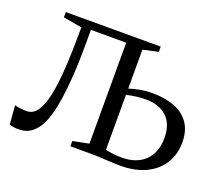

<svg xmlns="http://www.w3.org/2000/svg" viewBox="-92 -647 917 790"><g transform="rotate(20 366.0 -252.0)"><path d="M52 7.5Q41 7.5 31 5.8Q21 4 13.5 1.5L7 -80.5Q17 -78 32.2 -76.2Q47.5 -74.5 60 -74.5Q87 -74.5 105 -99.8Q123 -125 133.8 -175.2Q144.5 -225.5 149 -300.5Q153.5 -375.5 153.5 -475L72 -489.5V-512.5H487.5V-489.5L421 -475V-304.5Q440.5 -311 466 -316Q491.5 -321 524 -321Q577.5 -321 618.5 -305.2Q659.5 -289.5 682.8 -256.5Q706 -223.5 706 -172Q706 -119 680.8 -79Q655.5 -39 608.8 -17Q562 5 497 5Q483 5 467 4.2Q451 3.5 434 2.5Q417 1.5 401 0.8Q385 0 370.5 0H278.5V-23L348.5 -37V-479H194V-422Q194 -341 190 -280.5Q186 -220 179.5 -176.8Q173 -133.5 164.8 -104.5Q156.5 -75.5 148 -58Q133.5 -28.5 110.5 -10.5Q87.5 7.5 52 7.5ZM491.5 -28.5Q556.5 -28.5 593.5 -64Q630.5 -99.5 630.5 -164Q630.5 -225.5 596.5 -256.5Q562.5 -287.5 505.5 -287.5Q484.5 -287.5 461.8 -284.5Q439 -281.5 421 -277V-36.5Q434 -33.5 452.5 -31Q471 -28.5 491.5 -28.5Z"/></g></svg>

Font: Merriweather 120pt Light
Style: Regular
Weight: 300
Version: Version 2.100